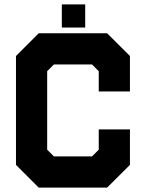

<svg xmlns="http://www.w3.org/2000/svg" viewBox="-20 -851 662 871"><path d="M155.5 0 52.5 -103V-597L155.5 -700H466L569.5 -597V-436H428V-528L397.5 -558.5H224.5L194 -528V-172L224.5 -141.5H397.5L428 -172V-264H569.5V-103L466 0ZM192 -71H431L498 -138V-198V-138L431 -71H192L122.5 -140.5V-564.5L192 -634H428L498 -564.5V-504V-564.5L428 -634H192L122.5 -564.5V-140.5ZM260.5 -726V-831H366.5V-726ZM313 -771H312.5V-785H313Z"/></svg>

Font: Tourney Black
Style: Regular
Weight: 900
Version: Version 1.015